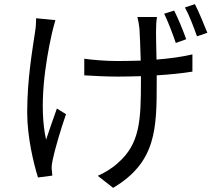

<svg xmlns="http://www.w3.org/2000/svg" viewBox="-20 -833 1040 925"><path d="M877 -644C863 -684 838 -745 819 -782L771 -767C790 -728 812 -670 827 -626ZM154 -745C154 -728 153 -702 149 -680C137 -597 111 -453 111 -292C111 -168 144 -39 163 22L232 13C231 3 230 -11 229 -20C228 -32 231 -50 234 -64C244 -113 274 -214 298 -283L254 -310C236 -261 216 -201 202 -160C166 -322 198 -529 230 -672C234 -691 242 -718 247 -736ZM642 -751C646 -735 650 -714 652 -693C654 -667 656 -602 658 -541C619 -540 581 -539 545 -539C492 -539 429 -544 386 -550V-470C429 -467 499 -464 546 -464C583 -464 621 -465 659 -466V-442C659 -252 654 -140 548 -48C523 -24 482 1 451 14L525 72C734 -52 735 -214 735 -442V-470C799 -474 859 -480 907 -488V-571C857 -559 797 -551 734 -546C733 -606 731 -671 732 -693C732 -714 733 -731 736 -751ZM871 -797C892 -759 913 -703 929 -658L979 -675C963 -715 938 -776 919 -813Z"/></svg>

Font: Noto Sans CJK KR Regular
Style: Regular
Weight: 400
Designer: Ryoko NISHIZUKA (kana & ideographs); Paul D. Hunt (Latin, Greek & Cyrillic); Wenlong ZHANG (bopomofo); Sandoll Communica
Foundry: Adobe Systems Incorporated
Version: Version 1.004;PS 1.004;hotconv 1.0.82;makeotf.lib2.5.63406